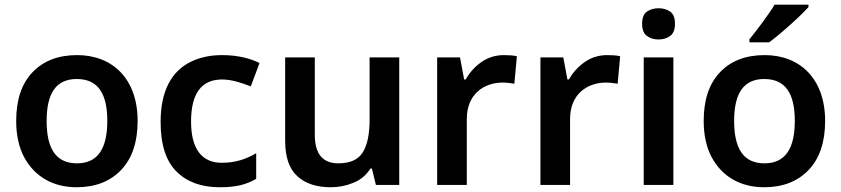

<svg xmlns="http://www.w3.org/2000/svg" viewBox="-20 -786 3576 816"><path d="M564.9 -272C564.9 -451.7 457.5 -551.8 308.1 -551.8C228 -551.8 165 -527.8 118.7 -479.5C72.3 -431.2 48.8 -362.3 48.8 -272C48.8 -211.9 60.1 -161.1 82 -119.1C126.5 -35.2 206.1 9.8 305.2 9.8C384.8 9.8 448.2 -14.6 495.1 -64C541.5 -112.8 564.9 -182.1 564.9 -272ZM178.2 -272C178.2 -386.7 216.3 -450.2 306.2 -450.2C397.9 -450.2 436 -386.7 436 -272C436 -157.2 397.5 -91.8 307.1 -91.8C215.8 -91.8 178.2 -157.2 178.2 -272Z M913.6 9.8C949.2 9.8 978.5 6.8 1002.4 1C1025.9 -4.9 1047.9 -13.7 1068.8 -25.9V-134.8C1025.9 -109.9 981.9 -94.2 921.9 -94.2C837.9 -94.2 792 -153.3 792 -269C792 -388.7 835.9 -448.2 923.8 -448.2C962.4 -448.2 1004.4 -435.1 1045.9 -418.9L1083 -518.1C1045.4 -537.1 991.7 -551.8 923.8 -551.8C873 -551.8 828.1 -542 789.1 -522.5C710.4 -483.4 662.6 -401.4 662.6 -268.1C662.6 -171.9 685.1 -101.6 730 -57.1C774.4 -12.7 835.9 9.8 913.6 9.8Z M1550.8 -542V-276.9C1550.8 -216.8 1541.5 -171.4 1522.5 -139.6C1503.4 -107.9 1468.3 -91.8 1418 -91.8C1351.1 -91.8 1317.9 -132.3 1317.9 -212.9V-542H1191.9V-188C1191.9 -118.7 1209 -68.4 1243.7 -37.1C1277.8 -5.9 1325.2 9.8 1385.7 9.8C1419.4 9.8 1451.7 3.4 1482.4 -9.3C1512.7 -21.5 1536.6 -42 1554.7 -69.8H1560.5L1577.6 0H1676.8V-542Z M2122.1 -551.8C2085.4 -551.8 2052.7 -541.5 2024.9 -521.5C1997.1 -501.5 1975.1 -477.1 1959 -448.2H1952.6L1935.1 -542H1837.9V0H1963.9V-280.8C1963.9 -385.7 2036.6 -435.1 2116.7 -435.1C2131.8 -435.1 2152.3 -432.6 2166 -430.2L2176.8 -546.9C2162.6 -550.8 2139.2 -551.8 2122.1 -551.8Z M2561 -551.8C2524.4 -551.8 2491.7 -541.5 2463.9 -521.5C2436 -501.5 2414.1 -477.1 2397.9 -448.2H2391.6L2374 -542H2276.9V0H2402.8V-280.8C2402.8 -385.7 2475.6 -435.1 2555.7 -435.1C2570.8 -435.1 2591.3 -432.6 2605 -430.2L2615.7 -546.9C2601.6 -550.8 2578.1 -551.8 2561 -551.8Z M2778.8 -751C2759.8 -751 2743.2 -746.1 2729.5 -736.8C2715.8 -727.1 2709 -710 2709 -685.1C2709 -660.2 2715.8 -643.1 2729.5 -633.3C2743.2 -623 2759.8 -618.2 2778.8 -618.2C2797.9 -618.2 2814.5 -623 2828.1 -633.3C2841.8 -643.1 2848.6 -660.2 2848.6 -685.1C2848.6 -710 2841.8 -727.1 2828.1 -736.8C2814.5 -746.1 2797.9 -751 2778.8 -751ZM2715.8 -542V0H2841.8V-542Z M3416 -766.1H3272C3246.1 -723.1 3194.3 -654.3 3165 -619.1V-606H3249C3265.1 -618.2 3284.2 -633.3 3306.2 -652.3C3328.1 -670.9 3349.1 -689.9 3369.6 -709C3389.6 -728 3405.3 -743.7 3416 -755.9ZM3486.8 -272C3486.8 -451.7 3379.4 -551.8 3230 -551.8C3149.9 -551.8 3086.9 -527.8 3040.5 -479.5C2994.1 -431.2 2970.7 -362.3 2970.7 -272C2970.7 -211.9 2981.9 -161.1 3003.9 -119.1C3048.3 -35.2 3127.9 9.8 3227.1 9.8C3306.6 9.8 3370.1 -14.6 3417 -64C3463.4 -112.8 3486.8 -182.1 3486.8 -272ZM3100.1 -272C3100.1 -386.7 3138.2 -450.2 3228 -450.2C3319.8 -450.2 3357.9 -386.7 3357.9 -272C3357.9 -157.2 3319.3 -91.8 3229 -91.8C3137.7 -91.8 3100.1 -157.2 3100.1 -272Z"/></svg>

Font: Noto Reveo Sans
Style: Regular
Weight: 600
Designer: Monotype Design Team
Foundry: Monotype Imaging Inc.
Version: Version 2.007